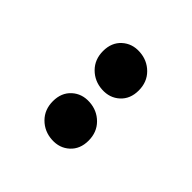

<svg xmlns="http://www.w3.org/2000/svg" viewBox="-1 -923 563 563"><g transform="rotate(-45 280.0 -642.0)"><path d="M172 -564Q137 -564 116.5 -586.5Q96 -609 98 -642Q100 -675 122.5 -697.5Q145 -720 180 -720Q215 -720 235.5 -697.5Q256 -675 254 -642Q252 -609 229.5 -586.5Q207 -564 172 -564ZM380 -564Q345 -564 324.5 -586.5Q304 -609 306 -642Q308 -675 330.5 -697.5Q353 -720 388 -720Q423 -720 443.5 -697.5Q464 -675 462 -642Q460 -609 437.5 -586.5Q415 -564 380 -564Z"/></g></svg>

Font: Kilde Sans Black
Style: Regular
Weight: 900
Italic angle: -3°
Designer: Paul D. Hunt
Foundry: Adobe Systems Incorporated
Version: Version 1.050;PS Version 1.000;hotconv 1.0.70;makeotf.lib2.5